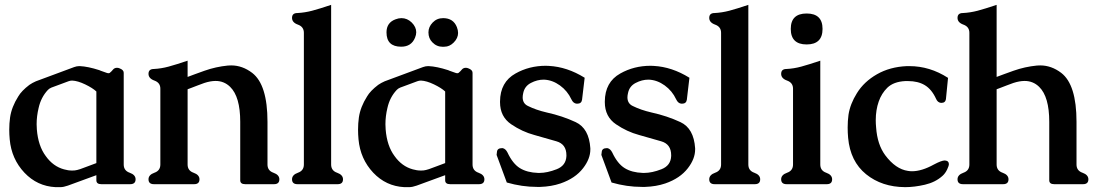

<svg xmlns="http://www.w3.org/2000/svg" viewBox="-20 -749 4526 791"><path d="M377 -27.3 259.8 15.6Q241.7 22 229 22H208.5Q133.3 18.1 80.6 -37.6Q27.3 -94.2 20 -174.8Q18.1 -195.3 18.1 -214.8Q18.1 -240.7 21.5 -265.1Q27.8 -308.6 55.2 -351.6Q68.4 -374.5 101.1 -399.4Q113.3 -407.7 127.9 -414.1Q167.5 -428.7 206.8 -443.4Q246.1 -458 285.6 -472.7Q296.4 -476.6 306.2 -476.6H309.1Q342.3 -475.1 389.2 -460Q394 -458.5 395 -457.5Q404.8 -453.6 419.9 -448.7Q423.8 -447.3 427.2 -447.3Q430.2 -447.3 432.1 -448.7Q441.4 -456.5 444.8 -461.4Q451.2 -469.7 461.9 -469.7Q467.3 -469.7 471.7 -467.8Q489.7 -461.4 489.7 -449.2V-71.3Q489.7 -45.9 514.2 -37.4Q538.6 -28.8 538.6 -10.3Q538.6 9.8 516.1 9.8H397.5Q377 9.8 377 -6.3ZM377 -372.1Q361.3 -386.7 330.8 -401.4Q300.3 -416 277.8 -417H276.4Q269.5 -417 261.7 -414.1Q244.1 -407.7 226.8 -401.1Q209.5 -394.5 191.9 -388.2Q182.6 -384.3 177.2 -378.4Q148.9 -348.1 139.2 -304.7Q130.9 -270.5 130.9 -237.3Q130.9 -227.1 131.8 -215.8Q137.2 -147.9 168.5 -106Q198.7 -63.5 243.7 -51.3Q260.3 -46.4 277.3 -46.4Q282.7 -46.4 288.1 -46.9Q296.9 -47.9 310.1 -52.2Q321.3 -56.2 345.2 -65.2Q369.1 -74.2 377 -77.1Z M752.9 -432.1Q762.7 -435.5 783.2 -443.4Q803.7 -451.2 822.3 -457.5Q869.1 -474.1 918.9 -479Q925.8 -479.5 932.6 -479.5Q978.5 -479.5 1019 -448.7Q1082 -400.4 1082 -247.1V-71.3Q1082 -45.9 1106.4 -37.4Q1130.9 -28.8 1130.9 -10.3Q1130.9 9.8 1108.9 9.8H990.2Q969.7 9.8 969.7 -6.3V-247.1Q969.7 -350.6 928.2 -391.1Q903.3 -415.5 868.2 -415.5Q847.2 -415.5 821.8 -407.2Q811 -403.3 794.7 -397.2Q778.3 -391.1 766.1 -386.2Q754.9 -382.3 752.9 -381.3V-71.3Q752.9 -45.9 777.3 -37.4Q801.8 -28.8 801.8 -10.3Q801.8 9.8 779.8 9.8H614.3Q591.8 9.8 591.8 -10.3Q591.8 -28.8 616.2 -37.4Q640.6 -45.9 640.6 -71.3V-383.8Q640.6 -408.2 616.2 -417Q591.8 -425.8 591.8 -444.8Q591.8 -464.8 613.8 -464.8Q644 -466.3 674.6 -474.6Q705.1 -482.9 752.9 -499Z M1344.2 -71.3Q1344.2 -45.9 1368.7 -37.4Q1393.1 -28.8 1393.1 -10.3Q1393.1 9.8 1371.1 9.8H1205.6Q1183.1 9.8 1183.1 -10.3Q1183.1 -28.8 1207.5 -37.4Q1231.9 -45.9 1231.9 -71.3V-613.8Q1231.9 -638.7 1207.5 -647.5Q1183.1 -656.2 1183.1 -675.3Q1183.1 -695.3 1205.1 -695.3Q1235.4 -696.8 1265.9 -704.8Q1296.4 -712.9 1344.2 -729Z M1814 -27.3 1696.8 15.6Q1678.7 22 1666 22H1645.5Q1570.3 18.1 1517.6 -37.6Q1464.4 -94.2 1457 -174.8Q1455.1 -195.3 1455.1 -214.8Q1455.1 -240.7 1458.5 -265.1Q1464.8 -308.6 1492.2 -351.6Q1505.4 -374.5 1538.1 -399.4Q1550.3 -407.7 1564.9 -414.1Q1604.5 -428.7 1643.8 -443.4Q1683.1 -458 1722.7 -472.7Q1733.4 -476.6 1743.2 -476.6H1746.1Q1779.3 -475.1 1826.2 -460Q1831.1 -458.5 1832 -457.5Q1841.8 -453.6 1856.9 -448.7Q1860.8 -447.3 1864.3 -447.3Q1867.2 -447.3 1869.1 -448.7Q1878.4 -456.5 1881.8 -461.4Q1888.2 -469.7 1898.9 -469.7Q1904.3 -469.7 1908.7 -467.8Q1926.8 -461.4 1926.8 -449.2V-71.3Q1926.8 -45.9 1951.2 -37.4Q1975.6 -28.8 1975.6 -10.3Q1975.6 9.8 1953.1 9.8H1834.5Q1814 9.8 1814 -6.3ZM1814 -372.1Q1798.3 -386.7 1767.8 -401.4Q1737.3 -416 1714.8 -417H1713.4Q1706.5 -417 1698.7 -414.1Q1681.2 -407.7 1663.8 -401.1Q1646.5 -394.5 1628.9 -388.2Q1619.6 -384.3 1614.3 -378.4Q1585.9 -348.1 1576.2 -304.7Q1567.9 -270.5 1567.9 -237.3Q1567.9 -227.1 1568.8 -215.8Q1574.2 -147.9 1605.5 -106Q1635.7 -63.5 1680.7 -51.3Q1697.3 -46.4 1714.4 -46.4Q1719.7 -46.4 1725.1 -46.9Q1733.9 -47.9 1747.1 -52.2Q1758.3 -56.2 1782.2 -65.2Q1806.2 -74.2 1814 -77.1ZM1745.1 -615.7Q1745.1 -638.2 1762.5 -656.2Q1779.8 -674.3 1805.7 -674.3Q1847.7 -674.3 1862.3 -637.2Q1867.2 -624.5 1867.2 -613.3Q1867.2 -591.8 1849.1 -573.7Q1832 -556.6 1811.5 -556.6Q1811 -556.2 1804.7 -556.2Q1778.8 -556.2 1761.2 -574.7Q1745.1 -590.8 1745.1 -615.7ZM1572.3 -615.7Q1572.3 -655.8 1609.4 -669.4Q1622.1 -674.3 1633.8 -674.3Q1657.7 -674.3 1676.3 -656.2Q1694.8 -637.7 1694.8 -616.2Q1694.8 -605.5 1689.9 -593.8Q1674.8 -556.6 1632.8 -556.6Q1572.3 -556.6 1572.3 -615.7Z M2241.2 -477.5Q2316.4 -473.6 2388.7 -428.7L2377.9 -337.9Q2375.5 -321.8 2357.9 -321.8H2356Q2341.8 -322.8 2334 -339.8Q2317.9 -374.5 2286.9 -397Q2255.9 -419.4 2221.2 -420.9H2219.7Q2192.9 -420.9 2167 -407.2Q2141.6 -394 2135.7 -366.2Q2133.3 -356 2133.3 -348.1Q2133.3 -322.8 2154.8 -312.5Q2188 -295.9 2232.4 -285.6Q2296.9 -271.5 2351.8 -245.8Q2406.7 -220.2 2412.1 -138.2V-133.3Q2412.1 -94.7 2382.3 -56.2Q2350.1 -14.2 2289.1 6.8Q2251.5 19.5 2206.1 21H2192.4Q2130.4 21 2067.9 2.9L2025.9 -110.8L2027.3 -122.6Q2028.3 -138.7 2048.3 -138.7H2050.8Q2063 -136.2 2070.8 -120.6Q2092.3 -74.7 2121.8 -56.4Q2151.4 -38.1 2196.8 -36.6H2202.6Q2234.4 -36.6 2273.4 -51.8Q2312 -66.9 2313.5 -106.4V-109.4Q2313.5 -155.3 2272 -167Q2220.2 -181.6 2181.2 -192.9Q2130.9 -206.5 2086.4 -236.8Q2040 -268.1 2040 -328.1V-330.6Q2040.5 -411.1 2104 -446.3Q2160.2 -478 2228.5 -478Q2234.9 -478 2241.2 -477.5Z M2672.9 -477.5Q2748 -473.6 2820.3 -428.7L2809.6 -337.9Q2807.1 -321.8 2789.6 -321.8H2787.6Q2773.4 -322.8 2765.6 -339.8Q2749.5 -374.5 2718.5 -397Q2687.5 -419.4 2652.8 -420.9H2651.4Q2624.5 -420.9 2598.6 -407.2Q2573.2 -394 2567.4 -366.2Q2564.9 -356 2564.9 -348.1Q2564.9 -322.8 2586.4 -312.5Q2619.6 -295.9 2664.1 -285.6Q2728.5 -271.5 2783.4 -245.8Q2838.4 -220.2 2843.8 -138.2V-133.3Q2843.8 -94.7 2814 -56.2Q2781.7 -14.2 2720.7 6.8Q2683.1 19.5 2637.7 21H2624Q2562 21 2499.5 2.9L2457.5 -110.8L2459 -122.6Q2460 -138.7 2480 -138.7H2482.4Q2494.6 -136.2 2502.4 -120.6Q2523.9 -74.7 2553.5 -56.4Q2583 -38.1 2628.4 -36.6H2634.3Q2666 -36.6 2705.1 -51.8Q2743.7 -66.9 2745.1 -106.4V-109.4Q2745.1 -155.3 2703.6 -167Q2651.9 -181.6 2612.8 -192.9Q2562.5 -206.5 2518.1 -236.8Q2471.7 -268.1 2471.7 -328.1V-330.6Q2472.2 -411.1 2535.6 -446.3Q2591.8 -478 2660.2 -478Q2666.5 -478 2672.9 -477.5Z M3063 -71.3Q3063 -45.9 3087.4 -37.4Q3111.8 -28.8 3111.8 -10.3Q3111.8 9.8 3089.8 9.8H2924.3Q2901.9 9.8 2901.9 -10.3Q2901.9 -28.8 2926.3 -37.4Q2950.7 -45.9 2950.7 -71.3V-613.8Q2950.7 -638.7 2926.3 -647.5Q2901.9 -656.2 2901.9 -675.3Q2901.9 -695.3 2923.8 -695.3Q2954.1 -696.8 2984.6 -704.8Q3015.1 -712.9 3063 -729Z M3303.2 -693.4Q3368.7 -693.4 3368.7 -629.9Q3368.7 -565.9 3303.2 -565.9Q3237.8 -565.9 3237.8 -629.9Q3237.8 -693.4 3303.2 -693.4ZM3359.4 -71.3Q3359.4 -45.9 3383.8 -37.4Q3408.2 -28.8 3408.2 -10.3Q3408.2 9.8 3386.2 9.8H3220.7Q3198.2 9.8 3198.2 -10.3Q3198.2 -28.8 3222.7 -37.4Q3247.1 -45.9 3247.1 -71.3V-383.8Q3247.1 -408.2 3222.7 -417Q3198.2 -425.8 3198.2 -444.8Q3198.2 -464.8 3220.2 -464.8Q3250.5 -466.3 3281 -474.6Q3311.5 -482.9 3359.4 -499Z M3715.8 -476.6H3726.6Q3810.5 -476.6 3885.7 -428.2L3877 -340.3Q3874.5 -325.2 3858.4 -325.2H3856.4Q3842.8 -326.7 3836.4 -341.8Q3818.4 -381.3 3789.6 -398.4Q3761.7 -415 3720.7 -415H3709.5Q3661.6 -412.6 3635.7 -387.7Q3611.8 -364.3 3600.1 -330.6Q3587.9 -295.9 3587.9 -253.4Q3587.9 -239.3 3589.4 -224.1Q3594.2 -153.8 3627 -109.4Q3669.9 -52.2 3720.7 -44.9Q3728.5 -43.5 3737.3 -43.5Q3777.3 -43.5 3827.6 -71.3Q3858.9 -87.9 3872.1 -87.9Q3878.9 -87.9 3884.8 -84Q3889.2 -79.6 3889.2 -73.2Q3889.2 -65.9 3882.3 -51.3Q3874.5 -34.7 3862.8 -24.4Q3833.5 2 3790.3 12Q3747.1 22 3709 22Q3613.3 21.5 3548.1 -31.2Q3482.9 -84 3474.1 -181.2Q3472.2 -202.6 3472.2 -223.6Q3472.2 -250.5 3475.6 -275.9Q3482.4 -320.8 3510.3 -365.2Q3539.6 -412.6 3593 -443.1Q3646.5 -473.6 3715.8 -476.6Z M4085.9 -71.3Q4085.9 -45.9 4110.4 -37.4Q4134.8 -28.8 4134.8 -10.3Q4134.8 9.8 4112.8 9.8H3947.3Q3924.8 9.8 3924.8 -10.3Q3924.8 -28.8 3949.2 -37.4Q3973.6 -45.9 3973.6 -71.3V-613.8Q3973.6 -638.7 3949.2 -647.5Q3924.8 -656.2 3924.8 -675.3Q3924.8 -695.3 3946.8 -695.3Q3977.1 -696.8 4007.6 -704.8Q4038.1 -712.9 4085.9 -729V-432.1Q4095.7 -435.5 4116.2 -443.4Q4136.7 -451.2 4155.3 -457.5Q4202.1 -474.1 4252 -479Q4258.8 -479.5 4265.6 -479.5Q4311.5 -479.5 4352.1 -448.7Q4415 -400.4 4415 -247.1V-71.3Q4415 -45.9 4439.5 -37.4Q4463.9 -28.8 4463.9 -10.3Q4463.9 9.8 4441.9 9.8H4323.2Q4302.7 9.8 4302.7 -6.3V-247.1Q4302.7 -350.6 4261.2 -391.1Q4236.3 -415.5 4201.2 -415.5Q4180.2 -415.5 4154.8 -407.2Q4144 -403.3 4127.7 -397.2Q4111.3 -391.1 4099.1 -386.2Q4087.9 -382.3 4085.9 -381.3Z"/></svg>

Font: Caudex
Style: Bold
Weight: 700
Version: Version 1.01